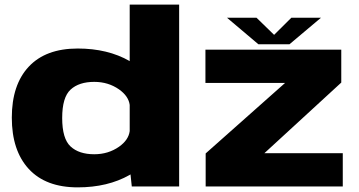

<svg xmlns="http://www.w3.org/2000/svg" viewBox="-20 -805 1551 829"><path d="M549 0 543.5 -52Q541.5 -50.5 539.5 -49.5Q445 4 315.5 4Q177.5 4 104.2 -75.5Q31 -155 31 -297Q31 -439 104.2 -517.2Q177.5 -595.5 315.5 -595.5Q445 -595.5 539.5 -541.5Q539.5 -541 540 -541V-785H753.5V0ZM540 -239V-352Q535 -390 494 -419Q447.5 -451.5 387 -451.5Q321 -451.5 284.8 -418.2Q248.5 -385 248.5 -295.5Q248.5 -206 284.8 -172.5Q321 -139 387 -139Q447.5 -139 494 -171.5Q535 -200.5 540 -239ZM868 0V-142.5L1211 -447H867V-590.5H1453.5V-448.5L1121.5 -143.5H1460V0ZM1095.5 -614 960 -728.5H1087.5L1163.5 -654.5L1238 -728.5H1366L1230 -614Z"/></svg>

Font: Anybody ExtraExpanded ExtraBold
Style: Regular
Weight: 800
Width: 8
Designer: Tyler Finck
Foundry: Etcetera Type Company
Version: Version 1.010; ttfautohint (v1.8.3) -l 8 -r 50 -G 200 -x 14 